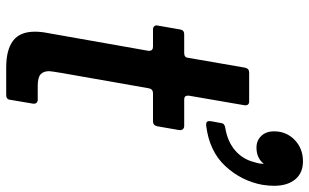

<svg xmlns="http://www.w3.org/2000/svg" viewBox="-204 -768 972 603"><g transform="rotate(90 281.5 -466.0)"><path d="M293 -13Q292 0 278 0H191Q136 0 107.5 -21.5Q79 -43 79 -90Q79 -109 83 -129L139 -446V-449Q139 -461 126 -461H72Q65 -461 61.5 -465.5Q58 -470 60 -477L72 -546Q74 -559 87 -559H146Q160 -559 161 -571L192 -750Q195 -763 207 -763H298Q305 -763 308 -759Q311 -755 310 -748L280 -574V-570Q280 -559 292 -559H375Q382 -559 385.5 -554.5Q389 -550 388 -543L376 -474Q373 -461 361 -461H272Q260 -461 257 -449L209 -176Q203 -140 203 -135Q203 -117 213 -108Q223 -99 249 -99H293Q299 -99 302.5 -95Q306 -91 305 -84ZM370 -628Q358 -628 360 -642L366 -675Q367 -686 381 -688Q424 -695 452 -719Q480 -743 489 -780Q494 -795 494 -809Q476 -786 443 -786Q421 -786 406.5 -801Q392 -816 392 -841Q392 -880 419 -906Q446 -932 486 -932Q523 -932 543 -907.5Q563 -883 563 -841Q563 -825 560 -805Q548 -739 501.5 -688.5Q455 -638 374 -628Z"/></g></svg>

Font: Open Sauce Two SemiBold Italic
Style: Regular
Weight: 600
Italic angle: -10°
Designer: Alfredo Marco Pradil
Foundry: Creative Sauce Fz LLC
Version: Version 1.477